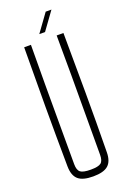

<svg xmlns="http://www.w3.org/2000/svg" viewBox="-177 -1003 713 1066"><g transform="rotate(-20 179.0 -470.0)"><path d="M179 5Q117.5 5 90.8 -18.5Q64 -42 63 -95Q61 -274.5 61.2 -447.8Q61.5 -621 63 -800H103Q102 -680.5 101.8 -564Q101.5 -447.5 101.8 -331Q102 -214.5 102 -95Q102 -60 118 -47.5Q134 -35 179 -35Q224 -35 239.5 -47.5Q255 -60 255 -95Q255 -214.5 255.5 -331Q256 -447.5 256 -564Q256 -680.5 255 -800H295Q296.5 -621 297 -447.8Q297.5 -274.5 295 -95Q294.5 -42 267.5 -18.5Q240.5 5 179 5ZM167 -840 243 -945H277L201 -840Z"/></g></svg>

Font: Big Shoulders Text Thin Thin
Style: Regular
Weight: 250
Version: Version 2.002